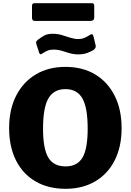

<svg xmlns="http://www.w3.org/2000/svg" viewBox="-20 -1170 817 1200"><path d="M389 10Q282 10 202.5 -36Q123 -82 80 -167.5Q37 -253 37 -369Q37 -486 81 -572Q125 -658 204 -705Q283 -752 389 -752Q496 -752 574.5 -705Q653 -658 696.5 -572Q740 -486 740 -369Q740 -253 697 -168Q654 -83 575 -36.5Q496 10 389 10ZM390 -130Q463 -130 495.5 -185Q528 -240 528 -366Q528 -497 495 -555Q462 -613 389 -613Q316 -613 282.5 -555Q249 -497 249 -366Q249 -240 282 -185Q315 -130 390 -130ZM565 -858Q550 -848 525 -839Q500 -830 469 -830Q441 -830 415.5 -837.5Q390 -845 366 -852.5Q342 -860 314 -860Q293 -860 278.5 -854Q264 -848 245 -836Q238 -830 232.5 -831Q227 -832 224 -843L208 -892Q206 -899 205.5 -905Q205 -911 215 -920Q234 -935 255 -947Q276 -959 309 -959Q340 -959 367.5 -950.5Q395 -942 420.5 -934Q446 -926 469 -926Q492 -926 510.5 -934.5Q529 -943 542 -952Q549 -957 555.5 -955.5Q562 -954 564 -944L578 -885Q581 -870 565 -858ZM569 -1134V-1061Q569 -1039 543 -1039H200Q189 -1039 184.5 -1044Q180 -1049 180 -1059V-1132Q180 -1150 194 -1150H555Q569 -1150 569 -1134Z"/></svg>

Font: Libre Franklin ExtraBold
Style: Regular
Weight: 800
Designer: Pablo Impallari, Rodrigo Fuenzalida, Nhung Nguyen
Foundry: Impallari Type
Version: Version 3.000